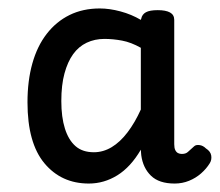

<svg xmlns="http://www.w3.org/2000/svg" viewBox="-20 -1045 520 454"><path d="M190 -611Q125 -611 85 -659Q45 -707 45 -803Q45 -854 56.5 -895Q68 -936 90.5 -965Q113 -994 144.5 -1009.5Q176 -1025 216 -1025Q239 -1025 265 -1018Q291 -1011 313 -998L314 -1001Q316 -1011 325 -1016Q334 -1021 353 -1021Q372 -1021 382 -1015.5Q392 -1010 392 -998V-704Q392 -695 394.5 -690Q397 -685 401 -683Q405 -681 410 -681Q419 -681 424 -685.5Q429 -690 439 -699Q443 -703 451.5 -702Q460 -701 467 -694Q478 -687 479.5 -677Q481 -667 476 -659Q468 -646 455.5 -635Q443 -624 427 -617.5Q411 -611 393 -611Q356 -611 337 -629.5Q318 -648 314 -678Q314 -680 313.5 -684Q313 -688 313 -691Q289 -650 257.5 -630.5Q226 -611 190 -611ZM125 -806Q125 -768 133.5 -741Q142 -714 158.5 -699.5Q175 -685 202 -685Q224 -685 244 -697Q264 -709 281.5 -732Q299 -755 313 -786V-932Q290 -945 268.5 -949Q247 -953 227 -953Q204 -953 185 -944Q166 -935 153 -917Q140 -899 132.5 -871.5Q125 -844 125 -806Z"/></svg>

Font: Playwrite NG Modern
Style: Regular
Weight: 400
Designer: Veronika Burian, José Scaglione
Foundry: TypeTogether
Version: Version 1.002